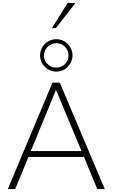

<svg xmlns="http://www.w3.org/2000/svg" viewBox="-20 -1283 764 1303"><path d="M533 -258H189L360 -673ZM362 -824C316 -824 278 -860 278 -906C278 -952 317 -990 363 -990C408 -990 445 -953 445 -907C445 -861 408 -824 362 -824ZM691 0 386 -722H336L33 0H83L173 -218H550L640 0ZM362 -1017C302 -1017 252 -968 252 -907C252 -846 302 -797 362 -797C422 -797 472 -847 472 -907C472 -968 423 -1017 362 -1017ZM439 -1263 332 -1092H359L492 -1263Z"/></svg>

Font: Perun ExtraLight
Style: Regular
Weight: 200
Foundry: Copyright (c) Stefan Peev, Context Ltd, 2016
Version: Version 1.089